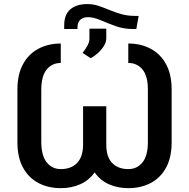

<svg xmlns="http://www.w3.org/2000/svg" viewBox="-20 -929 943 958"><path d="M655.3 -849.6H671.9L660.2 -784.2H643.1Q597.7 -784.2 556.9 -798.8Q516.1 -813.5 481.4 -828.4Q446.8 -843.3 418.9 -843.3Q396 -843.3 381.6 -831.3Q367.2 -819.3 366.7 -793.5V-784.2H300.3V-802.2Q300.3 -856.9 331.3 -882.8Q362.3 -908.7 416.5 -908.7Q445.3 -908.7 471.9 -899.7Q498.5 -890.6 526.1 -879.2Q553.7 -867.7 585 -858.6Q616.2 -849.6 655.3 -849.6ZM432.6 -638.7 392.1 -665Q408.2 -685.5 417.5 -703.4Q426.8 -721.2 426.3 -739.3V-786.1H510.3V-736.3Q509.8 -717.3 497.3 -698Q484.9 -678.7 467 -662.8Q449.2 -647 432.6 -638.7ZM283.2 -711.9V-614.7Q240.7 -615.2 213.6 -583Q186.5 -550.8 186 -482.4V-219.7Q186.5 -150.9 213.9 -117.9Q241.2 -85 283.2 -85.4Q334 -85 364 -115.2Q394 -145.5 394.5 -206.5V-398.9H510.3V-206.5Q510.3 -145.5 540.3 -115.2Q570.3 -85 620.1 -85.4Q663.1 -85 690.4 -117.9Q717.8 -150.9 717.8 -219.7V-482.4Q717.8 -550.8 690.4 -583Q663.1 -615.2 620.1 -614.7V-711.9Q682.6 -711.9 731.4 -686Q780.3 -660.2 808.3 -609.1Q836.4 -558.1 836.4 -482.4V-219.7Q836.4 -143.1 808.3 -92Q780.3 -41 731.4 -15.6Q682.6 9.8 620.1 9.8Q566.4 9.8 522.9 -9.8Q479.5 -29.3 452.1 -68.8Q424.3 -29.3 380.6 -9.8Q336.9 9.8 283.2 9.8Q221.2 9.8 172.4 -15.6Q123.5 -41 95.2 -92Q66.9 -143.1 66.9 -219.7V-482.4Q66.9 -558.1 95 -609.1Q123 -660.2 172.1 -686Q221.2 -711.9 283.2 -711.9Z"/></svg>

Font: Inter Tight Medium
Style: Regular
Weight: 500
Designer: Rasmus Andersson
Foundry: rsms
Version: Version 3.004; ttfautohint (v1.8.4.7-5d5b)